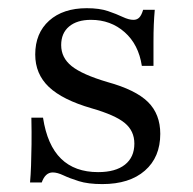

<svg xmlns="http://www.w3.org/2000/svg" viewBox="-20 -447 480 478"><path d="M234.7 11.3Q199.2 11.3 176.2 4Q153.2 -3.2 137.9 -10.5Q122.6 -17.7 111.3 -17.7Q92.7 -17.7 83.9 7.3H54.8Q56.5 -12.1 57.3 -35.1Q58.1 -58.1 58.5 -87.5Q58.9 -116.9 58.1 -154H87.1Q97.6 -85.5 131.9 -52Q166.1 -18.5 224.2 -18.5Q267.7 -18.5 291.1 -37.1Q314.5 -55.6 314.5 -89.5Q314.5 -121 290.7 -140.7Q266.9 -160.5 208.1 -177.4Q135.5 -198.4 101.6 -230.6Q67.7 -262.9 67.7 -311.3Q67.7 -364.5 102.4 -395.6Q137.1 -426.6 196 -426.6Q227.4 -426.6 248.8 -419.4Q270.2 -412.1 285.5 -404.8Q300.8 -397.6 312.1 -397.6Q321 -397.6 326.6 -403.2Q332.3 -408.9 336.3 -422.6H365.3Q363.7 -404.8 362.9 -385.9Q362.1 -366.9 362.1 -342.3Q362.1 -317.7 362.1 -283.1H333.1Q325 -336.3 290.3 -366.9Q255.6 -397.6 206.5 -397.6Q171.8 -397.6 152 -381Q132.3 -364.5 132.3 -334.7Q132.3 -303.2 158.5 -282.3Q184.7 -261.3 247.6 -242.7Q317.7 -223.4 348.4 -193.1Q379 -162.9 379 -113.7Q379 -55.6 340.7 -22.2Q302.4 11.3 234.7 11.3Z"/></svg>

Font: Playfair
Style: Regular
Weight: 400
Designer: Claus Eggers Sørensen
Foundry: Claus Eggers Sørensen
Version: Version 2.001;gftools[0.9.30]